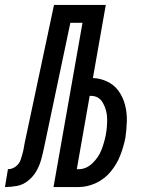

<svg xmlns="http://www.w3.org/2000/svg" viewBox="-71 -755 591 775"><path d="M-51 0 -39 -72Q-22 -72 -7.5 -83Q7 -94 12.5 -110.5Q18 -127 22 -143L24 -152L28 -175L147 -735H356L304 -440Q333 -439 359 -427Q389 -414 407.5 -388Q426 -362 434 -330.5Q442 -299 441 -265.5Q440 -232 435 -198Q428 -163 414.5 -128Q401 -93 376.5 -63Q352 -33 317 -16.5Q282 0 246 0H145L262 -663H213L107 -160Q102 -136 95.5 -112Q89 -88 76.5 -65.5Q64 -43 43 -26Q22 -9 -2.5 -4.5Q-27 0 -51 0ZM239 -72H246Q277 -72 302 -96Q327 -120 338.5 -150Q350 -180 356 -210Q362 -243 361.5 -276Q361 -309 345 -338.5Q329 -368 296 -368H291Z"/></svg>

Font: Iosevka SS08
Style: Italic
Weight: 400
Italic angle: -10°
Monospace: yes
Designer: Belleve Invis
Foundry: Belleve Invis
Version: 2.1.0; ttfautohint (v1.8.2)